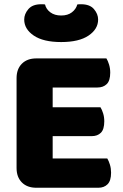

<svg xmlns="http://www.w3.org/2000/svg" viewBox="-20 -881 581 904"><path d="M58 -513Q58 -556 83 -581Q108 -606 151 -606H481Q488 -595 493.5 -577Q499 -559 499 -539Q499 -501 482.5 -485Q466 -469 439 -469H228V-376H453Q460 -365 465.5 -347.5Q471 -330 471 -310Q471 -272 455 -256Q439 -240 412 -240H228V-135H485Q492 -124 497.5 -106Q503 -88 503 -68Q503 -30 486.5 -13.5Q470 3 443 3H151Q108 3 83 -22Q58 -47 58 -90ZM268 -683Q184 -683 139 -713.5Q94 -744 94 -789Q94 -815 113.5 -838Q133 -861 174 -861Q179 -861 183 -861Q187 -861 192 -860Q197 -838 217 -823Q237 -808 268 -808Q299 -808 318.5 -823Q338 -838 344 -860Q349 -861 353 -861Q357 -861 362 -861Q403 -861 422.5 -838Q442 -815 442 -789Q442 -744 397 -713.5Q352 -683 268 -683Z"/></svg>

Font: Baloo Tamma
Style: Regular
Weight: 400
Designer: Divya Kowshik and Ek Type
Foundry: Ek Type
Version: Version 1.007;PS 1.000;hotconv 1.0.88;makeotf.lib2.5.647800